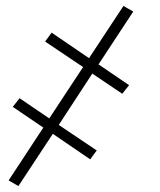

<svg xmlns="http://www.w3.org/2000/svg" viewBox="-20 -476 540 647"><path d="M42 151 9 132 126 -46 23 -116 46 -145 146 -77 260 -250 132 -336 154 -366 280 -280 396 -456 429 -437 312 -259 415 -189 392 -160 291 -228 178 -55 306 31 284 61 158 -25Z"/></svg>

Font: Iosevka Extralight
Style: Italic
Weight: 200
Italic angle: -9°
Monospace: yes
Designer: Belleve Invis
Foundry: Belleve Invis
Version: Version 32.5.0; ttfautohint (v1.8.4)